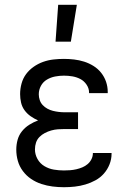

<svg xmlns="http://www.w3.org/2000/svg" viewBox="-20 -774 540 802"><path d="M247 8Q223 8 199.5 5Q176 2 153 -5.5Q130 -13 110 -26.5Q90 -40 75.5 -59.5Q61 -79 54.5 -102Q48 -125 48 -149Q48 -170 53.5 -190Q59 -210 72 -226Q85 -242 102.5 -253Q120 -264 139 -271Q123 -278 108 -288.5Q93 -299 82.5 -313.5Q72 -328 68 -345.5Q64 -363 64 -381Q64 -403 70 -425Q76 -447 89 -464.5Q102 -482 120.5 -495Q139 -508 160 -515.5Q181 -523 203 -525.5Q225 -528 247 -528Q268 -528 289.5 -525.5Q311 -523 331.5 -516.5Q352 -510 370.5 -498.5Q389 -487 402.5 -470Q416 -453 423 -432.5Q430 -412 430 -390V-385H352V-388Q352 -405 341.5 -420.5Q331 -436 315.5 -444Q300 -452 282.5 -455Q265 -458 247 -458Q229 -458 210.5 -454.5Q192 -451 176 -441.5Q160 -432 151 -415.5Q142 -399 142 -380Q142 -368 146 -356Q150 -344 158.5 -335Q167 -326 178 -320Q189 -314 201 -311Q213 -308 225.5 -306.5Q238 -305 250 -305H306V-235H250Q236 -235 222 -234Q208 -233 194 -229Q180 -225 167.5 -218.5Q155 -212 145 -202Q135 -192 130.5 -178.5Q126 -165 126 -150Q126 -129 136.5 -110Q147 -91 165.5 -80Q184 -69 205 -65.5Q226 -62 247 -62Q260 -62 273 -63Q286 -64 299 -67Q312 -70 324 -75Q336 -80 346 -88.5Q356 -97 362 -109Q368 -121 368 -134V-135H446V-132Q446 -109 437.5 -87.5Q429 -66 414 -49Q399 -32 379 -21Q359 -10 337 -3.5Q315 3 292.5 5.5Q270 8 247 8ZM212 -600 223 -754H301L276 -600Z"/></svg>

Font: Iosevka
Style: Regular
Weight: 400
Monospace: yes
Designer: Belleve Invis
Foundry: Belleve Invis
Version: Version 33.2.3; ttfautohint (v1.8.4)